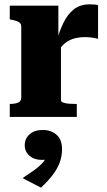

<svg xmlns="http://www.w3.org/2000/svg" viewBox="-20 -539 494 885"><path d="M432 -515V-360Q424 -362 414.5 -364Q405 -366 394 -367Q383 -368 372 -368Q349 -368 329.5 -363.5Q310 -359 293.5 -349.5Q277 -340 264 -324.5Q251 -309 240 -286L239 -342Q253 -394 272.5 -434Q292 -474 321 -496.5Q350 -519 394 -519Q407 -519 417 -518Q427 -517 432 -515ZM25 0V-60H26Q49 -60 63.5 -66Q78 -72 78 -90V-415Q78 -426 73.5 -431.5Q69 -437 59 -441Q49 -445 33 -448L25 -450V-513H249V-350L261 -362V-77Q261 -70 272 -66Q283 -62 298 -61Q313 -60 325 -60H334V0ZM169 326 84 282Q113 263 137.5 245.5Q162 228 178 209.5Q194 191 196 172L210 190Q203 195 194 196.5Q185 198 173 198Q138 198 116 179Q94 160 94 130Q94 100 116.5 80Q139 60 177 60Q215 60 240.5 82Q266 104 266 149Q266 181 255 210.5Q244 240 222 268.5Q200 297 169 326Z"/></svg>

Font: Roboto Serif 36pt
Style: Bold
Weight: 700
Version: Version 1.008